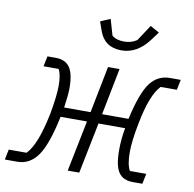

<svg xmlns="http://www.w3.org/2000/svg" viewBox="-91 -820 912 902"><g transform="rotate(10 364.5 -368.5)"><path d="M440 -600Q359 -600 333 -674L318 -717L365 -737L387 -661Q408 -643 445 -643Q480 -643 506 -661L556 -737L599 -713L570 -674Q515 -600 440 -600ZM-10 0 0 -49H85Q132 -96 163 -249Q179 -337 179 -384Q179 -438 165 -463H93L103 -512H143Q188 -512 209.5 -482Q231 -452 231 -382Q231 -350 222 -289H348L392 -512H447L403 -289H529Q557 -415 593 -463.5Q629 -512 688 -512H739L729 -463H652Q606 -417 579 -275Q562 -190 562 -136Q562 -77 578 -49H656L646 0H600Q554 0 532.5 -31Q511 -62 511 -138Q511 -190 521 -243H394L345 0H290L339 -243H213Q185 -108 147 -54Q109 0 50 0Z"/></g></svg>

Font: IBM Plex Sans Light
Style: Italic
Weight: 300
Italic angle: -11.31°
Designer: Mike Abbink, Paul van der Laan, Pieter van Rosmalen
Foundry: Bold Monday
Version: Version 3.0